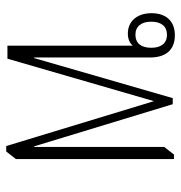

<svg xmlns="http://www.w3.org/2000/svg" viewBox="-2 -590 596 633"><g transform="rotate(90 296.5 -274.0)"><path d="M462 4H480L505 -28V-549H490L465 -517V-88H463L324 -545H304L172 -88H170V-471C170 -517 149 -552 97 -552C50 -552 24 -523 24 -475C24 -427 51 -397 91 -397C109 -397 122 -403 131 -413V0H174L314 -483ZM95 -422C67 -422 52 -442 52 -474C52 -508 68 -526 95 -526C123 -526 138 -507 138 -474C138 -441 123 -422 95 -422Z"/></g></svg>

Font: Noto Serif Thai Condensed ExtraLight
Style: Regular
Weight: 200
Width: 3
Designer: Monotype Design Team
Foundry: Monotype Imaging Inc.
Version: Version 2.002